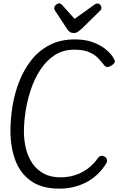

<svg xmlns="http://www.w3.org/2000/svg" viewBox="-20 -1106 702 1140"><path d="M333 14Q227 14 163 -32Q99 -78 70.5 -156Q42 -234 42 -330Q42 -401 54.5 -477Q67 -553 94.5 -623Q122 -693 166.5 -749.5Q211 -806 275 -839Q339 -872 424 -872Q487 -872 532 -855Q577 -838 606 -814.5Q635 -791 648.5 -770Q662 -749 662 -741Q662 -731 645.5 -719.5Q629 -708 616 -708Q606 -708 594.5 -723.5Q583 -739 564 -759.5Q545 -780 511 -795.5Q477 -811 421 -811Q354 -811 304 -778Q254 -745 219 -691Q184 -637 162.5 -572Q141 -507 131.5 -442.5Q122 -378 122 -325Q122 -273 134 -224Q146 -175 172 -136.5Q198 -98 239.5 -75.5Q281 -53 340 -53Q398 -53 448.5 -74.5Q499 -96 539 -139Q549 -150 560 -165.5Q571 -181 584 -181Q595 -181 605.5 -173Q616 -165 616 -151Q616 -144 609 -133Q563 -60 491 -23Q419 14 333 14ZM418 -910Q404 -910 395.5 -916Q387 -922 379 -933L308 -1041Q302 -1051 302 -1056Q302 -1068 312 -1077Q322 -1086 332 -1086Q342 -1086 352 -1073L423 -994L543 -1080Q549 -1085 557 -1085Q568 -1085 575 -1077.5Q582 -1070 582 -1059Q582 -1050 578 -1046L471 -941Q457 -928 445 -919Q433 -910 418 -910Z"/></svg>

Font: Kite One
Style: Regular
Weight: 400
Designer: Eduardo Rodriguez Tunni
Foundry: Eduardo Rodriguez Tunni
Version: Version 1.002; ttfautohint (v1.8.4.7-5d5b);gftools[0.9.23]